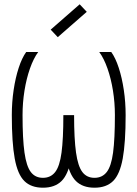

<svg xmlns="http://www.w3.org/2000/svg" viewBox="-20 -860 640 894"><path d="M420 14Q365 14 333.5 -17Q302 -48 288.5 -122Q275 -196 275 -324H325Q325 -213 334 -149.5Q343 -86 363.5 -59Q384 -32 420 -32Q456 -32 477 -59Q498 -86 506.5 -149.5Q515 -213 515 -324Q515 -382 506 -438Q497 -494 480.5 -541Q464 -588 442 -618H498Q518 -590 533 -544Q548 -498 556.5 -441Q565 -384 565 -324Q565 -196 551.5 -122Q538 -48 506.5 -17Q475 14 420 14ZM180 14Q125 14 93.5 -17Q62 -48 48.5 -122Q35 -196 35 -324Q35 -384 43.5 -441Q52 -498 67 -544Q82 -590 102 -618H158Q136 -588 119.5 -541Q103 -494 94 -438Q85 -382 85 -324Q85 -213 94 -149.5Q103 -86 123.5 -59Q144 -32 180 -32Q216 -32 237 -59Q258 -86 266.5 -149.5Q275 -213 275 -324H325Q325 -196 311.5 -122Q298 -48 266.5 -17Q235 14 180 14ZM249 -687 216 -722 351 -840 384 -805Z"/></svg>

Font: Victor Mono Thin
Style: Regular
Weight: 100
Monospace: yes
Designer: Rune Bjørnerås
Version: Version 1.561;gftools[0.9.30]